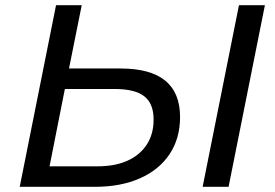

<svg xmlns="http://www.w3.org/2000/svg" viewBox="-20 -720 1059 740"><path d="M445 -456Q674 -456 674 -269Q674 -187 634 -126.5Q594 -66 520 -33Q446 0 346 0H56L196 -700H295L246 -456ZM357 -79Q423 -79 471 -100.5Q519 -122 545.5 -162.5Q572 -203 572 -259Q572 -321 536 -349Q500 -377 422 -377H230L171 -79ZM761 0 901 -700H1001L861 0Z"/></svg>

Font: MOST Montserrat Medium
Style: Italic
Weight: 500
Italic angle: -11.3°
Designer: Julieta Ulanovsky
Foundry: Julieta Ulanovsky
Version: Version 8.000;March 11, 2024;FontCreator 15.0.0.2926 64-bit